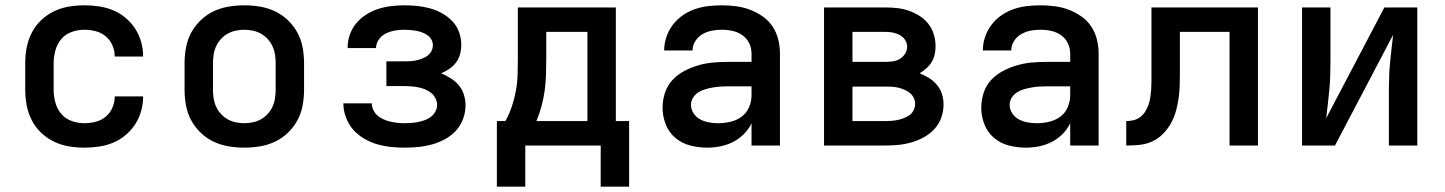

<svg xmlns="http://www.w3.org/2000/svg" viewBox="-20 -548 5440 723"><path d="M298 8Q268 8 238.5 3Q209 -2 182.5 -15Q156 -28 134.5 -48.5Q113 -69 99.5 -95.5Q86 -122 80.5 -151Q75 -180 75 -210V-310Q75 -340 80.5 -369Q86 -398 99.5 -424.5Q113 -451 134.5 -471.5Q156 -492 182.5 -505Q209 -518 238.5 -523Q268 -528 298 -528Q325 -528 352.5 -524Q380 -520 405.5 -509.5Q431 -499 452.5 -481Q474 -463 489 -440Q504 -417 511.5 -390Q519 -363 519 -335Q519 -335 519 -335Q519 -335 519 -335H412Q412 -335 412 -335Q412 -335 412 -335Q412 -357 403.5 -377Q395 -397 378.5 -411Q362 -425 340.5 -430.5Q319 -436 298 -436Q273 -436 249.5 -427.5Q226 -419 210.5 -400.5Q195 -382 188.5 -358Q182 -334 182 -310V-210Q182 -186 188.5 -162Q195 -138 210.5 -119.5Q226 -101 249.5 -92.5Q273 -84 298 -84Q319 -84 340.5 -89.5Q362 -95 378.5 -109Q395 -123 403.5 -143Q412 -163 412 -185Q412 -185 412 -185Q412 -185 412 -185H519Q519 -185 519 -185Q519 -185 519 -185Q519 -157 511.5 -130Q504 -103 489 -80Q474 -57 452.5 -39Q431 -21 405.5 -10.5Q380 0 352.5 4Q325 8 298 8Z M900 8Q870 8 840.5 3Q811 -2 784.5 -14.5Q758 -27 736 -48Q714 -69 700 -95Q686 -121 680.5 -150.5Q675 -180 675 -210V-310Q675 -340 680.5 -369.5Q686 -399 700 -425Q714 -451 736 -472Q758 -493 784.5 -505.5Q811 -518 840.5 -523Q870 -528 900 -528Q930 -528 959.5 -523Q989 -518 1015.5 -505.5Q1042 -493 1064 -472Q1086 -451 1100 -425Q1114 -399 1119.5 -369.5Q1125 -340 1125 -310V-210Q1125 -180 1119.5 -150.5Q1114 -121 1100 -95Q1086 -69 1064 -48Q1042 -27 1015.5 -14.5Q989 -2 959.5 3Q930 8 900 8ZM900 -84Q916 -84 932.5 -87.5Q949 -91 963 -99Q977 -107 988 -119Q999 -131 1006 -146Q1013 -161 1015.5 -177.5Q1018 -194 1018 -210V-310Q1018 -326 1015.5 -342.5Q1013 -359 1006 -374Q999 -389 988 -401Q977 -413 963 -421Q949 -429 932.5 -432.5Q916 -436 900 -436Q884 -436 867.5 -432.5Q851 -429 837 -421Q823 -413 812 -401Q801 -389 794 -374Q787 -359 784.5 -342.5Q782 -326 782 -310V-210Q782 -194 784.5 -177.5Q787 -161 794 -146Q801 -131 812 -119Q823 -107 837 -99Q851 -91 867.5 -87.5Q884 -84 900 -84Z M1503 8Q1476 8 1449.5 5Q1423 2 1398 -5.5Q1373 -13 1349.5 -27Q1326 -41 1309 -61Q1292 -81 1282.5 -106.5Q1273 -132 1273 -158Q1273 -158 1273 -158.5Q1273 -159 1273 -159H1380Q1380 -146 1386 -133.5Q1392 -121 1402 -112.5Q1412 -104 1424.5 -98.5Q1437 -93 1450 -90Q1463 -87 1476 -85.5Q1489 -84 1503 -84Q1516 -84 1529 -85Q1542 -86 1554.5 -88.5Q1567 -91 1579.5 -95.5Q1592 -100 1602.5 -108Q1613 -116 1619.5 -128Q1626 -140 1626 -153Q1626 -153 1626 -153Q1626 -153 1626 -153Q1626 -166 1619.5 -178.5Q1613 -191 1602.5 -199Q1592 -207 1579.5 -212Q1567 -217 1553.5 -219.5Q1540 -222 1526.5 -223Q1513 -224 1500 -224H1435V-317H1500Q1512 -317 1523.5 -317.5Q1535 -318 1546.5 -320.5Q1558 -323 1569 -327Q1580 -331 1589.5 -338Q1599 -345 1604.5 -355.5Q1610 -366 1610 -378Q1610 -389 1604.5 -399Q1599 -409 1589.5 -415.5Q1580 -422 1569.5 -426Q1559 -430 1548 -432Q1537 -434 1525.5 -435Q1514 -436 1503 -436Q1485 -436 1467.5 -433Q1450 -430 1434 -422.5Q1418 -415 1407 -400Q1396 -385 1396 -367Q1396 -367 1396 -367Q1396 -367 1396 -367H1289Q1289 -367 1289 -368Q1289 -369 1289 -369Q1289 -394 1297.5 -418Q1306 -442 1322 -461Q1338 -480 1359.5 -493.5Q1381 -507 1404.5 -514.5Q1428 -522 1453 -525Q1478 -528 1503 -528Q1527 -528 1551.5 -525.5Q1576 -523 1599.5 -516.5Q1623 -510 1644.5 -498Q1666 -486 1683 -468.5Q1700 -451 1708.5 -427.5Q1717 -404 1717 -380Q1717 -362 1712.5 -344.5Q1708 -327 1697.5 -313Q1687 -299 1672.5 -289Q1658 -279 1641 -272Q1660 -264 1677.5 -253Q1695 -242 1708 -226.5Q1721 -211 1727 -191Q1733 -171 1733 -151Q1733 -125 1723.5 -99.5Q1714 -74 1696 -55Q1678 -36 1655 -23.5Q1632 -11 1606.5 -4Q1581 3 1555 5.5Q1529 8 1503 8Z M1851 155V-92H1883Q1898 -119 1907.5 -147.5Q1917 -176 1922.5 -205.5Q1928 -235 1929 -265Q1930 -295 1930 -325V-520H2299V-92H2349V155H2242V0H1958V155ZM2192 -92V-428H2037V-325Q2037 -295 2036 -265.5Q2035 -236 2031 -206.5Q2027 -177 2019 -148Q2011 -119 2000 -92Z M2643 8Q2611 8 2579.5 0Q2548 -8 2523.5 -28.5Q2499 -49 2487 -79.5Q2475 -110 2475 -142Q2475 -171 2484 -198.5Q2493 -226 2512 -246.5Q2531 -267 2556.5 -280.5Q2582 -294 2609.5 -302Q2637 -310 2665 -312.5Q2693 -315 2722 -315H2810V-346Q2810 -367 2801 -385.5Q2792 -404 2775.5 -415.5Q2759 -427 2739 -431.5Q2719 -436 2698 -436Q2679 -436 2660.5 -432.5Q2642 -429 2625.5 -419.5Q2609 -410 2598.5 -393.5Q2588 -377 2588 -358H2481Q2481 -384 2489.5 -409Q2498 -434 2513.5 -454.5Q2529 -475 2550.5 -490Q2572 -505 2596.5 -513.5Q2621 -522 2646.5 -525Q2672 -528 2698 -528Q2725 -528 2752 -524.5Q2779 -521 2804 -511.5Q2829 -502 2851.5 -486.5Q2874 -471 2889 -448.5Q2904 -426 2910.5 -399.5Q2917 -373 2917 -346V0H2810V-84Q2799 -61 2781 -43Q2763 -25 2740.5 -13.5Q2718 -2 2693 3Q2668 8 2643 8ZM2685 -84Q2708 -84 2731 -89.5Q2754 -95 2772.5 -108.5Q2791 -122 2800.5 -144Q2810 -166 2810 -189V-223H2722Q2707 -223 2692.5 -222Q2678 -221 2664 -218.5Q2650 -216 2636 -212Q2622 -208 2610 -200.5Q2598 -193 2590 -180.5Q2582 -168 2582 -153Q2582 -136 2592 -121Q2602 -106 2617.5 -98Q2633 -90 2650 -87Q2667 -84 2685 -84Z M3083 0V-520H3314Q3336 -520 3358.5 -517.5Q3381 -515 3402.5 -507.5Q3424 -500 3443 -488Q3462 -476 3476 -458Q3490 -440 3496.5 -418Q3503 -396 3503 -374Q3503 -358 3499.5 -342.5Q3496 -327 3488 -314Q3480 -301 3468 -290.5Q3456 -280 3443 -272Q3461 -265 3478 -254.5Q3495 -244 3508 -228.5Q3521 -213 3527 -194Q3533 -175 3533 -155Q3533 -129 3524.5 -105Q3516 -81 3499 -62.5Q3482 -44 3459.5 -31.5Q3437 -19 3413 -12Q3389 -5 3364 -2.5Q3339 0 3314 0ZM3314 -315Q3328 -315 3342 -317Q3356 -319 3368 -326Q3380 -333 3388 -345.5Q3396 -358 3396 -372Q3396 -386 3388 -398Q3380 -410 3367.5 -416.5Q3355 -423 3341.5 -425.5Q3328 -428 3314 -428H3190V-315ZM3314 -92Q3326 -92 3338 -93Q3350 -94 3361.5 -96.5Q3373 -99 3384.5 -103.5Q3396 -108 3405.5 -115Q3415 -122 3420.5 -133.5Q3426 -145 3426 -157Q3426 -169 3420.5 -180Q3415 -191 3405.5 -198.5Q3396 -206 3385 -210.5Q3374 -215 3362 -218Q3350 -221 3338 -221.5Q3326 -222 3314 -222H3190V-92Z M3843 8Q3811 8 3779.5 0Q3748 -8 3723.5 -28.5Q3699 -49 3687 -79.5Q3675 -110 3675 -142Q3675 -171 3684 -198.5Q3693 -226 3712 -246.5Q3731 -267 3756.5 -280.5Q3782 -294 3809.5 -302Q3837 -310 3865 -312.5Q3893 -315 3922 -315H4010V-346Q4010 -367 4001 -385.5Q3992 -404 3975.5 -415.5Q3959 -427 3939 -431.5Q3919 -436 3898 -436Q3879 -436 3860.5 -432.5Q3842 -429 3825.5 -419.5Q3809 -410 3798.5 -393.5Q3788 -377 3788 -358H3681Q3681 -384 3689.5 -409Q3698 -434 3713.5 -454.5Q3729 -475 3750.5 -490Q3772 -505 3796.5 -513.5Q3821 -522 3846.5 -525Q3872 -528 3898 -528Q3925 -528 3952 -524.5Q3979 -521 4004 -511.5Q4029 -502 4051.5 -486.5Q4074 -471 4089 -448.5Q4104 -426 4110.5 -399.5Q4117 -373 4117 -346V0H4010V-84Q3999 -61 3981 -43Q3963 -25 3940.5 -13.5Q3918 -2 3893 3Q3868 8 3843 8ZM3885 -84Q3908 -84 3931 -89.5Q3954 -95 3972.5 -108.5Q3991 -122 4000.5 -144Q4010 -166 4010 -189V-223H3922Q3907 -223 3892.5 -222Q3878 -221 3864 -218.5Q3850 -216 3836 -212Q3822 -208 3810 -200.5Q3798 -193 3790 -180.5Q3782 -168 3782 -153Q3782 -136 3792 -121Q3802 -106 3817.5 -98Q3833 -90 3850 -87Q3867 -84 3885 -84Z M4221 0V-92Q4235 -92 4249 -95.5Q4263 -99 4274.5 -108Q4286 -117 4293.5 -129.5Q4301 -142 4305.5 -155.5Q4310 -169 4312 -183.5Q4314 -198 4315 -212.5Q4316 -227 4316 -241Q4316 -255 4316 -270Q4316 -273 4316 -275.5Q4316 -278 4316 -281V-520H4717V0H4610V-428H4423V-281Q4423 -256 4422.5 -230.5Q4422 -205 4418.5 -180Q4415 -155 4408.5 -131Q4402 -107 4390 -85Q4378 -63 4360 -44.5Q4342 -26 4319 -15.5Q4296 -5 4271 -2.5Q4246 0 4221 0Z M4883 0V-520H4990V-312Q4990 -286 4989 -259.5Q4988 -233 4985.5 -207Q4983 -181 4980 -155Q4977 -129 4974 -103L5193 -520H5317V0H5210V-208Q5210 -234 5211 -260.5Q5212 -287 5214.5 -313Q5217 -339 5220 -365Q5223 -391 5226 -417L5007 0Z"/></svg>

Font: Iosevka SS04 Semibold Extended
Style: Regular
Weight: 600
Width: 7
Monospace: yes
Designer: Belleve Invis
Foundry: Belleve Invis
Version: Version 19.0.0; ttfautohint (v1.8.4)